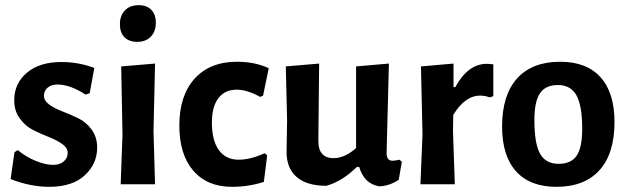

<svg xmlns="http://www.w3.org/2000/svg" viewBox="-20 -713 2428 743"><path d="M217 -473Q285 -473 345 -450L327 -352L311 -347Q251 -386 202 -386Q178 -386 164 -373.5Q150 -361 150 -343Q150 -323 171 -308Q192 -293 222.5 -281.5Q253 -270 283.5 -255Q314 -240 335 -211Q356 -182 356 -142Q356 -79 308 -34.5Q260 10 170 10Q98 10 21 -20L36 -124L49 -132Q80 -106 118 -90.5Q156 -75 185 -75Q212 -75 227 -88.5Q242 -102 242 -121Q242 -141 220.5 -156Q199 -171 168.5 -183Q138 -195 108 -210Q78 -225 56.5 -254.5Q35 -284 35 -325Q35 -390 84 -431.5Q133 -473 217 -473Z M517 -693Q548 -693 565.5 -675Q583 -657 583 -625Q583 -591 563.5 -571Q544 -551 511 -551Q479 -551 461.5 -569Q444 -587 444 -619Q444 -653 463.5 -673Q483 -693 517 -693ZM447 0 454 -192 449 -456 580 -467 574 -205 580 0Z M897 -474Q967 -474 1020 -449L998 -343L987 -338Q936 -366 896 -366Q850 -366 825 -333Q800 -300 800 -239Q800 -169 827 -132Q854 -95 904 -95Q949 -95 1004 -120L1014 -112L1001 -9Q941 10 878 10Q782 10 728 -52.5Q674 -115 674 -227Q674 -343 733 -408.5Q792 -474 897 -474Z M1243 6Q1167 6 1127.5 -28.5Q1088 -63 1089 -128L1091 -246L1086 -456L1215 -467L1212 -172Q1210 -101 1271 -101Q1314 -101 1358 -140V-456L1485 -467L1476 -121Q1476 -91 1499 -91Q1510 -91 1526 -95L1535 -87L1523 -17Q1486 7 1447 8Q1389 -2 1370 -67H1361Q1304 -11 1243 6Z M1735 -467V-376H1742Q1791 -466 1864 -466Q1873 -466 1889 -464V-341L1875 -336Q1858 -343 1838 -343Q1779 -343 1734 -268L1733 -205L1740 0H1607L1615 -192L1609 -456Z M2148 -474Q2250 -474 2304 -414Q2358 -354 2358 -241Q2358 -119 2300 -54.5Q2242 10 2133 10Q2031 10 1977 -50Q1923 -110 1923 -223Q1923 -345 1981 -409.5Q2039 -474 2148 -474ZM2139 -384Q2091 -384 2069.5 -352Q2048 -320 2048 -249Q2048 -157 2070 -118Q2092 -79 2142 -79Q2190 -79 2211.5 -110.5Q2233 -142 2233 -214Q2233 -305 2210.5 -344.5Q2188 -384 2139 -384Z"/></svg>

Font: Alegreya Sans
Style: Bold
Weight: 700
Designer: Juan Pablo del Peral
Foundry: Huerta Tipografica
Version: Version 2.007